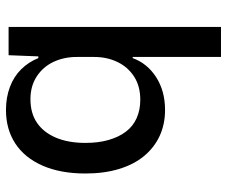

<svg xmlns="http://www.w3.org/2000/svg" viewBox="-80 -690 778 659"><g transform="rotate(90 309.5 -360.0)"><path d="M357 9Q314 9 278 -4.5Q242 -18 217 -43.5Q192 -69 179 -102H173L169 0H72V-729H175V-426H179Q197 -476 244.5 -506.5Q292 -537 357 -537Q406 -537 446 -518.5Q486 -500 515 -465Q544 -430 559.5 -379Q575 -328 575 -264Q575 -178 548 -116.5Q521 -55 472 -23Q423 9 357 9ZM320 -75Q368 -75 401 -97.5Q434 -120 452 -162.5Q470 -205 470 -264Q470 -308 460 -343Q450 -378 431.5 -402.5Q413 -427 385 -439.5Q357 -452 322 -452Q275 -452 242 -430.5Q209 -409 192 -373Q175 -337 175 -294V-234Q175 -190 192 -154Q209 -118 242 -96.5Q275 -75 320 -75Z"/></g></svg>

Font: Mona Sans ExtraLight Medium
Style: Regular
Weight: 500
Version: Version 2.000